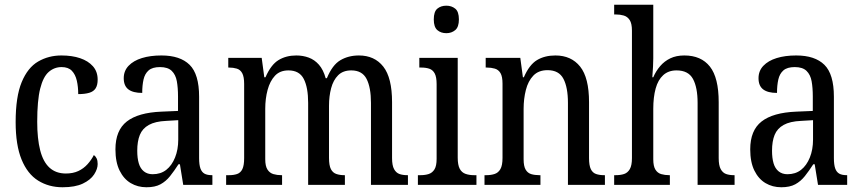

<svg xmlns="http://www.w3.org/2000/svg" viewBox="-20 -780 3630 810"><path d="M244 10Q186 10 141 -18Q96 -46 71 -107Q46 -168 46 -265Q46 -372 71.5 -433.5Q97 -495 141 -520.5Q185 -546 239 -546Q284 -546 318 -534.5Q352 -523 372 -500.5Q392 -478 392 -444Q392 -421 383.5 -407.5Q375 -394 356.5 -388.5Q338 -383 310 -383Q310 -414 304 -440Q298 -466 283 -481.5Q268 -497 240 -497Q209 -497 185.5 -476.5Q162 -456 149.5 -406Q137 -356 137 -266Q137 -195 149.5 -146Q162 -97 189 -72.5Q216 -48 258 -48Q288 -48 310.5 -58.5Q333 -69 349.5 -87.5Q366 -106 376 -126Q384 -120 388 -111Q392 -102 392 -88Q392 -67 377 -44Q362 -21 329.5 -5.5Q297 10 244 10Z M598 10Q561 10 531.5 -7.5Q502 -25 484.5 -60.5Q467 -96 467 -150Q467 -230 515 -267.5Q563 -305 661 -309L731 -312V-373Q731 -410 726 -437.5Q721 -465 704.5 -481Q688 -497 655 -497Q623 -497 607 -483Q591 -469 585.5 -444.5Q580 -420 580 -388Q541 -388 521.5 -403Q502 -418 502 -450Q502 -481 522.5 -502.5Q543 -524 578.5 -535Q614 -546 661 -546Q740 -546 780 -506.5Q820 -467 820 -372V-113Q820 -85 825.5 -69.5Q831 -54 842.5 -47.5Q854 -41 874 -41H876V0H753L739 -87H733Q715 -59 697.5 -37Q680 -15 657 -2.5Q634 10 598 10ZM624 -45Q658 -45 681.5 -63.5Q705 -82 718.5 -115.5Q732 -149 732 -191V-273L681 -270Q635 -268 608 -253Q581 -238 570 -211Q559 -184 559 -144Q559 -113 565.5 -91Q572 -69 587 -57Q602 -45 624 -45Z M934 0V-41H947Q966 -41 980.5 -46Q995 -51 1002.5 -66.5Q1010 -82 1010 -113V-426Q1010 -456 1002 -471Q994 -486 979 -490.5Q964 -495 946 -495H943V-536H1084L1095 -454H1100Q1123 -507 1155 -526.5Q1187 -546 1230 -546Q1258 -546 1282.5 -537Q1307 -528 1325.5 -507Q1344 -486 1354 -450H1359Q1382 -506 1416 -526Q1450 -546 1494 -546Q1560 -546 1597 -499Q1634 -452 1634 -349V-113Q1634 -82 1642.5 -66.5Q1651 -51 1665 -46Q1679 -41 1698 -41H1701V0H1545V-346Q1545 -411 1526.5 -447Q1508 -483 1462 -483Q1427 -483 1406.5 -462.5Q1386 -442 1377 -408Q1368 -374 1368 -334V-114Q1368 -82 1376 -66.5Q1384 -51 1399 -46Q1414 -41 1432 -41H1435V0H1280V-346Q1280 -411 1261.5 -447Q1243 -483 1197 -483Q1161 -483 1140 -460.5Q1119 -438 1109 -401Q1099 -364 1099 -321V-108Q1099 -79 1108.5 -64.5Q1118 -50 1133.5 -45.5Q1149 -41 1167 -41H1170V0Z M1743 0V-41H1754Q1774 -41 1789 -46Q1804 -51 1813 -65.5Q1822 -80 1822 -110V-425Q1822 -455 1814 -470Q1806 -485 1791.5 -490Q1777 -495 1757 -495H1749V-536H1911V-115Q1911 -84 1919.5 -68Q1928 -52 1944 -46.5Q1960 -41 1979 -41H1990V0ZM1863 -640Q1840 -640 1825 -653Q1810 -666 1810 -698Q1810 -731 1825 -743.5Q1840 -756 1863 -756Q1885 -756 1900.5 -743.5Q1916 -731 1916 -698Q1916 -666 1900.5 -653Q1885 -640 1863 -640Z M2024 0V-41H2032Q2051 -41 2066.5 -46Q2082 -51 2091 -66.5Q2100 -82 2100 -114V-427Q2100 -457 2091.5 -471.5Q2083 -486 2067.5 -490.5Q2052 -495 2034 -495H2029V-536H2175L2186 -454H2190Q2213 -507 2245.5 -526.5Q2278 -546 2323 -546Q2390 -546 2427.5 -499Q2465 -452 2465 -349V-113Q2465 -82 2472.5 -66.5Q2480 -51 2494.5 -46Q2509 -41 2528 -41H2532V0H2376V-346Q2376 -411 2357 -447.5Q2338 -484 2290 -484Q2252 -484 2230 -461Q2208 -438 2198.5 -400.5Q2189 -363 2189 -321V-108Q2189 -79 2197.5 -64.5Q2206 -50 2221 -45.5Q2236 -41 2255 -41H2260V0Z M2571 0V-41H2578Q2598 -41 2613 -46Q2628 -51 2637 -66.5Q2646 -82 2646 -113V-651Q2646 -681 2636.5 -695.5Q2627 -710 2611.5 -714.5Q2596 -719 2578 -719H2571V-760H2736V-534Q2736 -517 2735 -500Q2734 -483 2733 -470Q2732 -457 2732 -454H2736Q2747 -480 2765 -501Q2783 -522 2808 -534Q2833 -546 2867 -546Q2938 -546 2975 -499Q3012 -452 3012 -349V-113Q3012 -82 3020.5 -66.5Q3029 -51 3043 -46Q3057 -41 3076 -41H3079V0H2923V-346Q2923 -411 2903.5 -447Q2884 -483 2834 -483Q2800 -483 2778 -463Q2756 -443 2746 -406.5Q2736 -370 2736 -321V-108Q2736 -79 2745 -64.5Q2754 -50 2769.5 -45.5Q2785 -41 2803 -41H2806V0Z M3276 10Q3239 10 3209.5 -7.5Q3180 -25 3162.5 -60.5Q3145 -96 3145 -150Q3145 -230 3193 -267.5Q3241 -305 3339 -309L3409 -312V-373Q3409 -410 3404 -437.5Q3399 -465 3382.5 -481Q3366 -497 3333 -497Q3301 -497 3285 -483Q3269 -469 3263.5 -444.5Q3258 -420 3258 -388Q3219 -388 3199.5 -403Q3180 -418 3180 -450Q3180 -481 3200.5 -502.5Q3221 -524 3256.5 -535Q3292 -546 3339 -546Q3418 -546 3458 -506.5Q3498 -467 3498 -372V-113Q3498 -85 3503.5 -69.5Q3509 -54 3520.5 -47.5Q3532 -41 3552 -41H3554V0H3431L3417 -87H3411Q3393 -59 3375.5 -37Q3358 -15 3335 -2.5Q3312 10 3276 10ZM3302 -45Q3336 -45 3359.5 -63.5Q3383 -82 3396.5 -115.5Q3410 -149 3410 -191V-273L3359 -270Q3313 -268 3286 -253Q3259 -238 3248 -211Q3237 -184 3237 -144Q3237 -113 3243.5 -91Q3250 -69 3265 -57Q3280 -45 3302 -45Z"/></svg>

Font: Noto Serif Condensed
Style: Regular
Weight: 400
Width: 3
Designer: Monotype Design Team
Foundry: Monotype Imaging Inc.
Version: Version 2.015